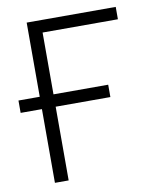

<svg xmlns="http://www.w3.org/2000/svg" viewBox="-89 -763 679 826"><g transform="rotate(-10 250.5 -350.0)"><path d="M84 -700H473V-646H144V-376H383V-322H144V0H84ZM120 -322H-9V-376H120Z"/></g></svg>

Font: Moderustic Light
Style: Regular
Weight: 300
Designer: Tural Alisoy
Foundry: TAFT Foundry
Version: Version 2.120